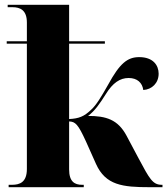

<svg xmlns="http://www.w3.org/2000/svg" viewBox="-20 -780 697 800"><path d="M16 0H329V-10H322C291 -10 268 -23 268 -74V-274C294 -273 305 -263 338 -191L380 -97C420 -8 491 0 604 0H657V-10H654C616 -10 603 -35 557 -121L507 -215C471 -282 422 -297 347 -297C376 -319 395 -347 421 -388C450 -435 480 -455 516 -455C552 -455 573 -435 577 -405C613 -407 641 -434 641 -473C641 -508 618 -542 560 -542C511 -542 479 -516 431 -428C401 -375 381 -342 360 -323C330 -294 308 -286 268 -284V-598H417V-608H268V-760H12V-750H32C64 -750 92 -738 92 -686V-608H8V-598H92V-76C92 -21 63 -10 30 -10H16Z"/></svg>

Font: Noto Serif Display ExtraBold
Style: Regular
Weight: 800
Designer: Monotype Design Team
Foundry: Monotype Imaging Inc.
Version: Version 2.009